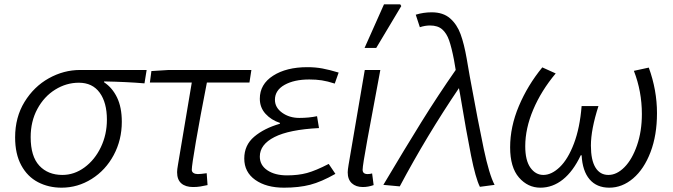

<svg xmlns="http://www.w3.org/2000/svg" viewBox="-20 -856 3117 889"><path d="M50 -220Q50 -313 93.5 -384Q137 -455 206 -493.5Q275 -532 351 -532H659L649 -470Q569 -477 462 -479V-475Q500 -450 522 -404.5Q544 -359 544 -292Q544 -208 506.5 -138Q469 -68 404.5 -27.5Q340 13 265 13Q205 13 156 -12.5Q107 -38 78.5 -90.5Q50 -143 50 -220ZM475 -302Q475 -381 441.5 -427Q408 -473 345 -473Q287 -473 235.5 -441Q184 -409 153 -351.5Q122 -294 122 -221Q122 -132 162 -89Q202 -46 269 -46Q324 -46 371.5 -81Q419 -116 447 -174.5Q475 -233 475 -302Z M800 -59Q800 -71 804 -93L868 -474H674L681 -527L761 -532H1144L1135 -474H938Q906 -311 887 -200Q868 -89 868 -70Q868 -60 876 -55Q884 -50 896 -50Q909 -50 937 -54L941 1Q923 5 907.5 7.5Q892 10 874 10Q839 10 819.5 -7Q800 -24 800 -59Z M1111 -122Q1111 -184 1157 -223Q1203 -262 1276 -283V-287Q1236 -300 1209.5 -329Q1183 -358 1183 -399Q1183 -466 1244.5 -505.5Q1306 -545 1403 -545Q1440 -545 1472.5 -539Q1505 -533 1548 -520L1530 -469Q1496 -480 1470 -484Q1444 -488 1412 -488Q1342 -488 1297.5 -463Q1253 -438 1253 -394Q1253 -358 1286.5 -334Q1320 -310 1366 -310Q1410 -310 1448 -318L1457 -263Q1319 -256 1251 -221.5Q1183 -187 1183 -131Q1183 -91 1218 -67.5Q1253 -44 1309 -44Q1361 -44 1401.5 -55Q1442 -66 1502 -97L1533 -51Q1468 -14 1416 -0.5Q1364 13 1295 13Q1213 13 1162 -23Q1111 -59 1111 -122Z M1590 -58Q1590 -69 1594 -93L1669 -532H1741L1733 -489Q1703 -330 1681 -209.5Q1659 -89 1659 -70Q1659 -50 1682 -50Q1693 -50 1703 -53L1710 1Q1685 10 1660 10Q1628 10 1609 -7.5Q1590 -25 1590 -58ZM1758 -836H1833L1838 -828L1722 -634H1668Z M2110 -421 2105 -448Q1956 -228 1831 7L1755 0Q1856 -170 1931.5 -291.5Q2007 -413 2090 -532L2082 -579Q2071 -636 2059.5 -669Q2048 -702 2027.5 -720Q2007 -738 1971 -738Q1948 -738 1924 -730L1905 -788Q1941 -799 1979 -799Q2032 -799 2064 -771Q2096 -743 2112.5 -698Q2129 -653 2141 -584Q2150 -535 2155 -503Q2195 -284 2220 -166Q2245 -48 2270 0L2202 9Q2182 -31 2161 -136Q2140 -241 2110 -421Z M2342 -174Q2342 -269 2382.5 -365Q2423 -461 2491 -544L2553 -516Q2486 -436 2449 -348.5Q2412 -261 2412 -179Q2412 -113 2436 -79.5Q2460 -46 2496 -46Q2534 -46 2572 -82.5Q2610 -119 2637.5 -191.5Q2665 -264 2673 -365H2751Q2716 -256 2716 -182Q2716 -115 2737 -80.5Q2758 -46 2797 -46Q2836 -46 2871.5 -82Q2907 -118 2929.5 -183Q2952 -248 2952 -328Q2952 -433 2915 -528L2984 -543Q3022 -439 3022 -332Q3022 -230 2992 -151.5Q2962 -73 2911.5 -30Q2861 13 2801 13Q2743 13 2710 -25.5Q2677 -64 2673 -137H2669Q2634 -63 2586.5 -25Q2539 13 2482 13Q2424 13 2383 -34Q2342 -81 2342 -174Z"/></svg>

Font: Nebula Sans Book
Style: Regular
Weight: 400
Italic angle: -9°
Designer: Paul D. Hunt for Adobe (as Source Sans)
Foundry: Nebula Entertainment & Broadcasting LLC
Version: Version 1.010